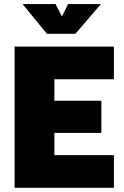

<svg xmlns="http://www.w3.org/2000/svg" viewBox="-20 -897 591 917"><path d="M49.7 0V-674.5H524V-518.5H239.7V-415.9H464V-262H239.7V-156H524V0ZM203.9 -735.7 88.1 -877.5H245L276 -818.2L305.1 -877.5H462L340.2 -735.7Z"/></svg>

Font: Titillium Web SemiBold
Style: Regular
Weight: 600
Designer: Mohamed Gaber, Accademia di Belle Arti di Urbino
Foundry: Kief Type Foundry, Accademia di Belle Arti di Urbino
Version: Version 3.000; ttfautohint (v1.8.4)